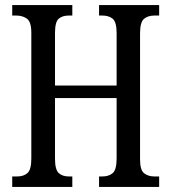

<svg xmlns="http://www.w3.org/2000/svg" viewBox="-20 -734 673 754"><path d="M28 0V-41H47Q73 -41 88 -54.5Q103 -68 103 -111V-605Q103 -648 86 -660.5Q69 -673 43 -673H28V-714H264V-673H251Q225 -673 210.5 -660.5Q196 -648 196 -604V-398H438V-603Q438 -647 423 -660Q408 -673 381 -673H369V-714H605V-673H587Q561 -673 545.5 -660Q530 -647 530 -603V-108Q530 -66 546 -53.5Q562 -41 587 -41H605V0H369V-41H381Q408 -41 423 -54.5Q438 -68 438 -112V-349H196V-111Q196 -68 210.5 -54.5Q225 -41 251 -41H264V0Z"/></svg>

Font: Noto Serif Tamil ExtraCondensed
Style: Regular
Weight: 400
Width: 2
Designer: Indian Type Foundry, Tom Grace, and the Monotype Design Team
Foundry: Monotype Imaging Inc.
Version: Version 2.004; ttfautohint (v1.8.4.7-5d5b)